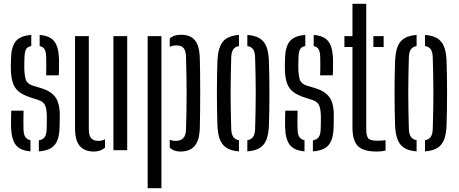

<svg xmlns="http://www.w3.org/2000/svg" viewBox="-20 -790 2416 1010"><path d="M38.3 -118.7Q37.8 -138.4 37.9 -162.5Q38.1 -186.7 39.3 -208H104Q103.1 -178.8 103.1 -154.9Q103.1 -131 103.6 -112.3Q104.2 -83.7 112.6 -70.1Q121.1 -56.5 140.3 -52.3V6.3Q85.9 1.7 63.1 -27.7Q40.4 -57.1 38.3 -118.7ZM184.4 6.3V-51.6Q206.2 -55.6 215.5 -69.3Q224.7 -83 225.5 -112.3Q225.9 -126.7 226.1 -137.3Q226.3 -147.8 226.5 -158.1Q226.7 -168.4 226.3 -181.2Q225.5 -216.9 217.3 -235.8Q209 -254.7 184 -263.2L135.2 -279.2Q100.2 -291 78.8 -308.3Q57.4 -325.6 47.9 -353.6Q38.3 -381.6 37.1 -425.6Q36.7 -440.3 37.1 -452.9Q37.5 -465.4 37.9 -479.9Q38.7 -542.3 62.2 -572Q85.6 -601.8 144.5 -606.3V-547.9Q124.8 -544.3 117.2 -531Q109.7 -517.8 108.8 -489.6Q108.3 -472.6 107.9 -460.6Q107.4 -448.7 107.8 -430.7Q108.6 -394.7 115.2 -372.4Q121.8 -350 150.8 -340.2L196.5 -326.3Q246.2 -311.8 270.3 -280.1Q294.4 -248.3 294.4 -184.4Q294.4 -168.8 294.2 -150.8Q294 -132.8 293.2 -117.1Q291.6 -56.2 267.1 -27Q242.6 2.2 184.4 6.3ZM222.5 -393.6Q223.4 -409.8 223.4 -427.4Q223.5 -445.1 223.4 -461.4Q223.4 -477.8 222.9 -489.6Q222.3 -517.2 214.7 -530.6Q207.1 -544 188.6 -547.7V-606.3Q243.5 -601.7 265.7 -572.4Q287.9 -543.2 290.3 -482.5Q290.4 -469.9 290.4 -454.7Q290.4 -439.4 290.3 -423.6Q290.2 -407.9 289.3 -393.6Z M374.7 -115.7V-600H447.2V-110.2Q447.2 -77.9 459.3 -63.4Q471.5 -48.9 498 -48.9Q515.4 -48.9 532.5 -57.3V-13.3Q508.2 7.2 474 7.2Q425.9 7.2 400.3 -21.4Q374.7 -50.1 374.7 -115.7ZM576.6 0V-600H649.1V0Z M756.7 200V-600H829.2V200ZM872.9 -55.1Q879.1 -52.2 886.9 -50.6Q894.6 -48.9 903.8 -48.9Q930.4 -48.9 944.1 -63.4Q957.9 -77.9 958.6 -110.2Q960.2 -163.2 961 -212.7Q961.8 -262.2 961.6 -309.2Q961.4 -356.2 960.6 -401.2Q959.8 -446.1 958.6 -489.8Q957.9 -522.5 946.2 -536.8Q934.5 -551.1 907.8 -551.1Q887.9 -551.1 872.9 -543.9V-587.7Q883.8 -597.4 897.8 -602.3Q911.8 -607.2 932 -607.2Q980.6 -607.2 1004.8 -578.9Q1028.9 -550.7 1031.1 -484.7Q1032.1 -451.3 1032.6 -404.6Q1033.2 -357.9 1033.2 -306.2Q1033.2 -254.4 1032.6 -204.7Q1032.1 -155.1 1031.1 -115.7Q1028.9 -50.2 1003.2 -21.5Q977.4 7.2 928.8 7.2Q894.9 7.2 872.9 -12.9Z M1123.8 -127.8Q1122.5 -166.7 1121.8 -210.3Q1121 -254 1121 -299.3Q1121 -344.6 1121.7 -388.5Q1122.4 -432.4 1123.8 -472Q1126.9 -538.8 1151.9 -570.3Q1176.8 -601.7 1237 -606.3V-547.7Q1215.7 -543.8 1206.5 -529.7Q1197.2 -515.6 1196.3 -487.3Q1194.9 -435.8 1194 -389.9Q1193.1 -344.1 1193.1 -299.9Q1193.1 -255.6 1194 -209.8Q1194.9 -163.9 1196.3 -112.5Q1197.2 -84.5 1206.7 -70.5Q1216.1 -56.5 1237 -52.3V6.3Q1177 1.7 1152 -29.7Q1126.9 -61.2 1123.8 -127.8ZM1281.1 6.3V-52.1Q1302.3 -56.3 1311.7 -70.4Q1321.1 -84.4 1322 -112.5Q1323.4 -164.4 1324.4 -210.2Q1325.3 -256 1325.3 -300.1Q1325.3 -344.2 1324.4 -390Q1323.4 -435.8 1322 -487.3Q1321.1 -516.2 1311.9 -530.1Q1302.7 -544.1 1281.1 -547.9V-606.3Q1321.8 -603.3 1346 -588.3Q1370.1 -573.3 1381.4 -544.8Q1392.6 -516.3 1394.5 -472Q1395.9 -433.1 1396.6 -389.4Q1397.3 -345.7 1397.3 -300.6Q1397.3 -255.5 1396.6 -211.5Q1395.9 -167.5 1394.5 -127.8Q1392.6 -83.8 1381.4 -55Q1370.1 -26.3 1346 -11.5Q1321.8 3.3 1281.1 6.3Z M1479.8 -118.7Q1479.3 -138.4 1479.4 -162.5Q1479.6 -186.7 1480.8 -208H1545.5Q1544.6 -178.8 1544.6 -154.9Q1544.6 -131 1545.1 -112.3Q1545.7 -83.7 1554.1 -70.1Q1562.6 -56.5 1581.8 -52.3V6.3Q1527.4 1.7 1504.6 -27.7Q1481.9 -57.1 1479.8 -118.7ZM1625.9 6.3V-51.6Q1647.7 -55.6 1657 -69.3Q1666.2 -83 1667 -112.3Q1667.4 -126.7 1667.6 -137.3Q1667.8 -147.8 1668 -158.1Q1668.2 -168.4 1667.8 -181.2Q1667 -216.9 1658.8 -235.8Q1650.5 -254.7 1625.5 -263.2L1576.7 -279.2Q1541.7 -291 1520.3 -308.3Q1498.9 -325.6 1489.4 -353.6Q1479.8 -381.6 1478.6 -425.6Q1478.2 -440.3 1478.6 -452.9Q1479 -465.4 1479.4 -479.9Q1480.2 -542.3 1503.7 -572Q1527.1 -601.8 1586 -606.3V-547.9Q1566.3 -544.3 1558.7 -531Q1551.2 -517.8 1550.3 -489.6Q1549.8 -472.6 1549.4 -460.6Q1548.9 -448.7 1549.3 -430.7Q1550.1 -394.7 1556.7 -372.4Q1563.3 -350 1592.3 -340.2L1638 -326.3Q1687.7 -311.8 1711.8 -280.1Q1735.9 -248.3 1735.9 -184.4Q1735.9 -168.8 1735.7 -150.8Q1735.5 -132.8 1734.7 -117.1Q1733.1 -56.2 1708.6 -27Q1684.1 2.2 1625.9 6.3ZM1664 -393.6Q1664.9 -409.8 1664.9 -427.4Q1665 -445.1 1664.9 -461.4Q1664.9 -477.8 1664.4 -489.6Q1663.8 -517.2 1656.2 -530.6Q1648.6 -544 1630.1 -547.7V-606.3Q1685 -601.7 1707.2 -572.4Q1729.4 -543.2 1731.8 -482.5Q1731.9 -469.9 1731.9 -454.7Q1731.9 -439.4 1731.8 -423.6Q1731.7 -407.9 1730.8 -393.6Z M1791.8 -542.6V-600H1834.1V-770H1906.6V-111.7Q1906.6 -76.3 1916.8 -63Q1926.9 -49.7 1964.4 -49.7Q1978.3 -49.7 1987.4 -50.4Q1996.5 -51.1 2008.1 -52.7V2.2Q1998.4 4.4 1986.8 5.8Q1975.2 7.2 1963.3 7.2Q1890.1 7.2 1862.1 -22.2Q1834.1 -51.6 1834.1 -118.7V-542.6ZM1944.1 -542.6V-600H1998.1V-542.6Z M2058.3 -127.8Q2057 -166.7 2056.3 -210.3Q2055.5 -254 2055.5 -299.3Q2055.5 -344.6 2056.2 -388.5Q2056.9 -432.4 2058.3 -472Q2061.4 -538.8 2086.4 -570.3Q2111.3 -601.7 2171.5 -606.3V-547.7Q2150.2 -543.8 2141 -529.7Q2131.7 -515.6 2130.8 -487.3Q2129.4 -435.8 2128.5 -389.9Q2127.6 -344.1 2127.6 -299.9Q2127.6 -255.6 2128.5 -209.8Q2129.4 -163.9 2130.8 -112.5Q2131.7 -84.5 2141.2 -70.5Q2150.6 -56.5 2171.5 -52.3V6.3Q2111.5 1.7 2086.5 -29.7Q2061.4 -61.2 2058.3 -127.8ZM2215.6 6.3V-52.1Q2236.8 -56.3 2246.2 -70.4Q2255.6 -84.4 2256.5 -112.5Q2257.9 -164.4 2258.9 -210.2Q2259.8 -256 2259.8 -300.1Q2259.8 -344.2 2258.9 -390Q2257.9 -435.8 2256.5 -487.3Q2255.6 -516.2 2246.4 -530.1Q2237.2 -544.1 2215.6 -547.9V-606.3Q2256.3 -603.3 2280.5 -588.3Q2304.6 -573.3 2315.9 -544.8Q2327.1 -516.3 2329 -472Q2330.4 -433.1 2331.1 -389.4Q2331.8 -345.7 2331.8 -300.6Q2331.8 -255.5 2331.1 -211.5Q2330.4 -167.5 2329 -127.8Q2327.1 -83.8 2315.9 -55Q2304.6 -26.3 2280.5 -11.5Q2256.3 3.3 2215.6 6.3Z"/></svg>

Font: Big Shoulders Stencil Thin
Style: Regular
Weight: 100
Designer: Patric King
Foundry: XO Type Co
Version: Version 2.001